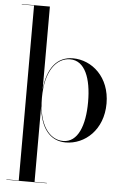

<svg xmlns="http://www.w3.org/2000/svg" viewBox="-64 -795 700 1089"><g transform="rotate(5 286.0 -250.0)"><path d="M15 248V250H245V248H175V-183C186 -60 241 10 331 10C440 10 543 -80 543 -230C543 -380 440 -469 331 -469C241 -469 186 -400 175 -277V-750H15V-748H85V248ZM175 -230C175 -384 238 -462 316 -462C400 -462 438 -364 438 -230C438 -96 400 3 316 3C238 3 175 -76 175 -230Z"/></g></svg>

Font: Bodoni* 96pt
Style: Regular
Weight: 400
Version: Version 2.3